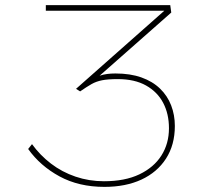

<svg xmlns="http://www.w3.org/2000/svg" viewBox="-20 -720 804 750"><path d="M388 10Q288 10 212.5 -31Q137 -72 90 -138L105 -157Q136 -114 179 -81Q222 -48 275 -30Q328 -12 386 -12Q468 -12 524.5 -39Q581 -66 610.5 -112.5Q640 -159 640 -219Q640 -275 617.5 -318Q595 -361 550.5 -386Q506 -411 440 -411Q402 -411 379 -406.5Q356 -402 337.5 -391.5Q319 -381 293 -363L277 -373L632 -687L638 -678H159V-700H645L649 -671L336 -395L321 -401Q347 -417 371.5 -425Q396 -433 431 -433Q489 -433 532.5 -417.5Q576 -402 605 -374Q634 -346 648.5 -308.5Q663 -271 663 -228Q663 -154 628.5 -100.5Q594 -47 532.5 -18.5Q471 10 388 10Z"/></svg>

Font: Lexend Zetta Thin
Style: Regular
Weight: 250
Version: Version 1.007